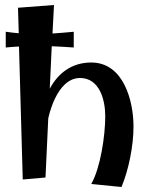

<svg xmlns="http://www.w3.org/2000/svg" viewBox="-20 -733 598 768"><path d="M275 -606C246 -603 218 -601 190 -599L196 -713L52 -702L55 -600C37 -602 20 -603 3 -606V-543C21 -545 38 -546 56 -547L71 -15L162 -23L173 -259C173 -259 204 -421 300 -421C379 -421 401 -332 401 -268C401 -191 382 -62 345 3L466 15C495 -55 514 -150 514 -227C514 -328 475 -483 345 -483C267 -483 212 -440 179 -378L187 -548C216 -547 245 -545 275 -543Z"/></svg>

Font: Original Surfer
Style: Regular
Weight: 400
Designer: Astigmatic (AOETI)
Foundry: Astigmatic (AOETI)
Version: Version 1.001